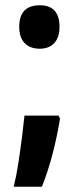

<svg xmlns="http://www.w3.org/2000/svg" viewBox="-20 -573 300 729"><path d="M53 -471Q53 -553 131 -553Q206 -553 206 -471Q206 -431 186 -409.5Q166 -388 131 -388Q94 -388 73.5 -409.5Q53 -431 53 -471ZM208 -123Q183 27 139 136H32Q42 96 49.5 47.5Q57 -1 63 -48.5Q69 -96 73 -134H202Z"/></svg>

Font: Noto Sans Lao UI ExtCond
Style: Bold
Weight: 700
Width: 2
Designer: Monotype Design Team
Foundry: Monotype Imaging Inc.
Version: Version 2.000; ttfautohint (v1.8.4.7-5d5b)